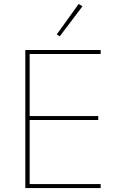

<svg xmlns="http://www.w3.org/2000/svg" viewBox="-20 -951 601 971"><path d="M108 0V-698H489V-678H130V-364H477V-344H130V-20H489V0ZM282 -767 267 -777 378 -931 397 -919Z"/></svg>

Font: Plexus Sans Thin
Style: Regular
Weight: 250
Version: Version 2.001;PS 002.001;hotconv 1.0.70;makeotf.lib2.5.58329